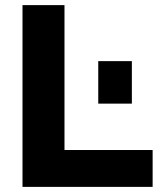

<svg xmlns="http://www.w3.org/2000/svg" viewBox="-20 -730 625 750"><path d="M67.9 0V-710H231.9V-144H576.2V0ZM363.8 -325.2V-491.2H495.1V-325.2Z"/></svg>

Font: Rawline ExtraBold
Style: Regular
Weight: 800
Designer: Matt McInerney, Pablo Impallari, Rodrigo Fuenzalida
Foundry: Matt McInerney, Pablo Impallari, Rodrigo Fuenzalida
Version: Version 4.020;PS 004.020;hotconv 1.0.88;makeotf.lib2.5.64775